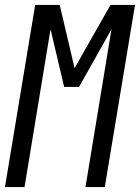

<svg xmlns="http://www.w3.org/2000/svg" viewBox="-28 -755 565 775"><path d="M-8 0 114 -735H213L273 -480L418 -735H517L395 0H317L422 -637L291 -404H231L176 -637L71 0Z"/></svg>

Font: Iosevka SS04
Style: Italic
Weight: 400
Italic angle: -9°
Monospace: yes
Designer: Belleve Invis
Foundry: Belleve Invis
Version: Version 19.0.0; ttfautohint (v1.8.4)